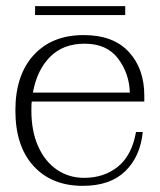

<svg xmlns="http://www.w3.org/2000/svg" viewBox="-20 -594 520 624"><path d="M387 -545H94V-574H387ZM83 -264Q82 -254 82 -234Q82 -168 104 -118.5Q126 -69 165 -42.5Q204 -16 253 -16Q319 -16 364 -53Q409 -90 422 -165H444Q436 -85 387 -37.5Q338 10 249 10Q148 10 89 -54.5Q30 -119 30 -235Q30 -350 89.5 -415Q149 -480 252 -480Q348 -480 398.5 -425.5Q449 -371 449 -283V-264ZM87 -293H402Q400 -356 363.5 -404Q327 -452 255 -452Q185 -452 142.5 -409Q100 -366 87 -293Z"/></svg>

Font: Taviraj ExtraLight
Style: Regular
Weight: 200
Designer: Katatrad Team
Foundry: CadsonDemak
Version: Version 1.030